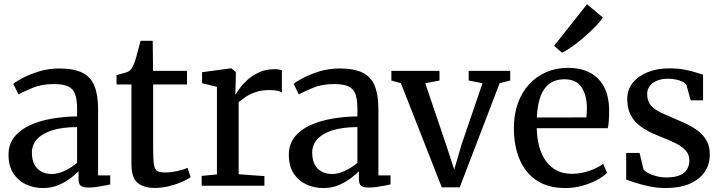

<svg xmlns="http://www.w3.org/2000/svg" viewBox="-20 -894 3476 924"><path d="M187.5 11Q143 11 105.2 -6.5Q67.5 -24 44.2 -59.5Q21 -95 21 -149Q21 -199 48.5 -234Q76 -269 122.8 -290.8Q169.5 -312.5 228.5 -322.8Q287.5 -333 351 -334V-370.5Q351 -415 341.5 -441Q332 -467 307.8 -478.2Q283.5 -489.5 238.5 -489.5Q180.5 -489.5 137 -471.2Q93.5 -453 69 -440L44 -490.5Q54.5 -500 87.5 -517.8Q120.5 -535.5 167 -550Q213.5 -564.5 265 -564.5Q334.5 -564.5 375.5 -544.5Q416.5 -524.5 434.2 -481.2Q452 -438 452 -369V-50H510.5V-6.5Q499.5 -4 481.5 -0.5Q463.5 3 443.5 5.8Q423.5 8.5 406.5 8.5Q380 8.5 369 0.5Q358 -7.5 358 -37V-69.5Q346 -57 321.5 -38Q297 -19 263 -4Q229 11 187.5 11ZM230.5 -56.5Q258 -56.5 291.8 -72.2Q325.5 -88 351 -110.5V-282.5Q277 -282 228.8 -266Q180.5 -250 157 -222.8Q133.5 -195.5 133.5 -160.5Q133.5 -124 146.2 -101Q159 -78 181 -67.2Q203 -56.5 230.5 -56.5Z M724.5 10.5Q671 10.5 641.8 -14.5Q612.5 -39.5 612.5 -104.5V-487.5H541V-532.5Q550.5 -535.5 562.5 -538.5Q574.5 -541.5 585 -544.8Q595.5 -548 600.5 -551.5Q606.5 -556 610.8 -561Q615 -566 618.5 -572.8Q622 -579.5 625.5 -589Q630.5 -601 636.5 -622.5Q642.5 -644 648 -665Q653.5 -686 656.5 -697.5H715L716.5 -553H880V-487.5H717V-178.5Q717 -125 721 -101Q725 -77 737.8 -70.5Q750.5 -64 775 -64Q803 -64 834.8 -71.2Q866.5 -78.5 882.5 -86L897.5 -42Q882 -30 854.2 -18Q826.5 -6 792.5 2.2Q758.5 10.5 724.5 10.5Z M950.5 0V-47.5L1024 -54.5V-476L952.5 -493.5V-546.5L1090 -565H1093.5L1115 -547.5V-528.5L1112.5 -440.5H1115Q1119.5 -449 1133.2 -468.5Q1147 -488 1170.5 -509.2Q1194 -530.5 1226.5 -545.8Q1259 -561 1300 -561Q1314.5 -561 1322.8 -559.5Q1331 -558 1336.5 -556V-449Q1330.5 -453.5 1315.8 -457Q1301 -460.5 1277.5 -460.5Q1237.5 -460.5 1209.2 -450.5Q1181 -440.5 1161.8 -427.2Q1142.5 -414 1128.5 -403V-55.5L1252.5 -46.5V0Z M1536.5 11Q1492 11 1454.2 -6.5Q1416.5 -24 1393.2 -59.5Q1370 -95 1370 -149Q1370 -199 1397.5 -234Q1425 -269 1471.8 -290.8Q1518.5 -312.5 1577.5 -322.8Q1636.5 -333 1700 -334V-370.5Q1700 -415 1690.5 -441Q1681 -467 1656.8 -478.2Q1632.5 -489.5 1587.5 -489.5Q1529.5 -489.5 1486 -471.2Q1442.5 -453 1418 -440L1393 -490.5Q1403.5 -500 1436.5 -517.8Q1469.5 -535.5 1516 -550Q1562.5 -564.5 1614 -564.5Q1683.5 -564.5 1724.5 -544.5Q1765.5 -524.5 1783.2 -481.2Q1801 -438 1801 -369V-50H1859.5V-6.5Q1848.5 -4 1830.5 -0.5Q1812.5 3 1792.5 5.8Q1772.5 8.5 1755.5 8.5Q1729 8.5 1718 0.5Q1707 -7.5 1707 -37V-69.5Q1695 -57 1670.5 -38Q1646 -19 1612 -4Q1578 11 1536.5 11ZM1579.5 -56.5Q1607 -56.5 1640.8 -72.2Q1674.5 -88 1700 -110.5V-282.5Q1626 -282 1577.8 -266Q1529.5 -250 1506 -222.8Q1482.5 -195.5 1482.5 -160.5Q1482.5 -124 1495.2 -101Q1508 -78 1530 -67.2Q1552 -56.5 1579.5 -56.5Z M2106 7.5 1909.5 -493.5 1863.5 -506.5V-553H2095V-506.5L2026.5 -493.5L2125 -203L2166 -78L2201.5 -199L2302 -493.5L2235.5 -506.5V-553H2435.5V-506.5L2384.5 -493.5L2192.5 7.5Z M2701 11Q2617.5 11 2562.5 -25.8Q2507.5 -62.5 2480.2 -127.8Q2453 -193 2453 -277.5Q2453 -343.5 2472.2 -397Q2491.5 -450.5 2526.5 -488.5Q2561.5 -526.5 2609 -547Q2656.5 -567.5 2713 -567.5Q2806 -567.5 2857.5 -516.2Q2909 -465 2911.5 -369Q2911.5 -338.5 2910.2 -316.2Q2909 -294 2905 -277H2563Q2564 -229 2575 -188.8Q2586 -148.5 2607.2 -119Q2628.5 -89.5 2659.8 -73.5Q2691 -57.5 2732.5 -57.5Q2774 -57.5 2816.8 -72.2Q2859.5 -87 2882.5 -105.5L2901.5 -62.5Q2883.5 -44 2852 -27.2Q2820.5 -10.5 2781.2 0.2Q2742 11 2701 11ZM2563.5 -328.5 2802 -329Q2803 -337.5 2803.8 -350.2Q2804.5 -363 2804.5 -372.5Q2804.5 -434 2779.5 -473.2Q2754.5 -512.5 2695 -512.5Q2668 -512.5 2645 -503Q2622 -493.5 2604.5 -472.2Q2587 -451 2576.5 -415.5Q2566 -380 2563.5 -328.5ZM2684 -641 2646.5 -673.5 2805 -873.5 2881 -810Q2870.5 -792 2846.2 -767Q2822 -742 2792 -716Q2762 -690 2733.5 -669.8Q2705 -649.5 2685.5 -641Z M3183 11Q3146 11 3108.5 3.5Q3071 -4 3040.5 -13.8Q3010 -23.5 2993.5 -30V-158H3058L3076.5 -80Q3082.5 -70.5 3099.5 -61.2Q3116.5 -52 3139.2 -46Q3162 -40 3186.5 -40Q3226 -40 3250.5 -50.2Q3275 -60.5 3286.2 -79Q3297.5 -97.5 3297.5 -122Q3297.5 -150.5 3279.5 -170.2Q3261.5 -190 3227.8 -206.5Q3194 -223 3146 -241.5Q3097.5 -260.5 3064.5 -284.5Q3031.5 -308.5 3015 -340.8Q2998.5 -373 2998.5 -418Q2998.5 -462.5 3025 -495.5Q3051.5 -528.5 3097.2 -546.8Q3143 -565 3200 -565Q3243 -565 3275 -558.8Q3307 -552.5 3329.2 -545.2Q3351.5 -538 3363.5 -534.5V-411H3304L3283.5 -485Q3279 -493.5 3266 -500.2Q3253 -507 3234.8 -511Q3216.5 -515 3196.5 -515Q3166 -515.5 3143 -506.2Q3120 -497 3107.2 -480.5Q3094.5 -464 3094.5 -441Q3094.5 -406.5 3113 -386Q3131.5 -365.5 3161.2 -351.8Q3191 -338 3224 -324Q3256.5 -310.5 3287.2 -295.8Q3318 -281 3342.5 -261.5Q3367 -242 3381.5 -215Q3396 -188 3396 -150.5Q3396 -102 3370.8 -65.8Q3345.5 -29.5 3297.8 -9.2Q3250 11 3183 11Z"/></svg>

Font: Merriweather 24pt
Style: Regular
Weight: 400
Designer: Eben Sorkin
Foundry: Eben Sorkin
Version: Version 2.100